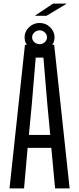

<svg xmlns="http://www.w3.org/2000/svg" viewBox="-20 -1050 441 1070"><path d="M33 0 119 -800H282L368 0H287L266 -226H134L114 0ZM141 -298H260L244 -467L222 -729H179L157 -466ZM201 -762Q167 -762 142 -785.5Q117 -809 117 -842Q117 -874 141.5 -898Q166 -922 201 -922Q235 -922 259.5 -898Q284 -874 284 -842Q284 -809 259 -785.5Q234 -762 201 -762ZM159 -842Q159 -826 171.5 -815Q184 -804 201 -804Q217 -804 229.5 -815Q242 -826 242 -842Q242 -858 229.5 -869.5Q217 -881 201 -881Q184 -881 171.5 -869.5Q159 -858 159 -842ZM177 -962V-964L276 -1030H349V-1028L239 -962Z"/></svg>

Font: Big Shoulders Text
Style: Regular
Weight: 400
Designer: Patric King
Foundry: XO Type Co
Version: Version 1.000; ttfautohint (v1.8.2)